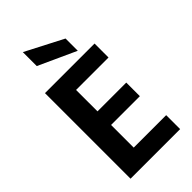

<svg xmlns="http://www.w3.org/2000/svg" viewBox="-289 -1033 1109 1109"><g transform="rotate(-45 266.0 -478.5)"><path d="M474 -585C474 -585 474 -699 474 -699C474 -699 69 -699 69 -699C69 -699 69 0 69 0C69 0 474 0 474 0C474 0 474 -114 474 -114C474 -114 209 -114 209 -114C209 -114 209 -299 209 -299C209 -299 444 -299 444 -299C444 -299 444 -410 444 -410C444 -410 209 -410 209 -410C209 -410 209 -585 209 -585C209 -585 474 -585 474 -585ZM146 -957C146 -957 146 -843 146 -843C146 -843 376 -738 376 -738C376 -738 376 -838 376 -838C376 -838 146 -957 146 -957Z"/></g></svg>

Font: Girnar Poppins
Style: SemiBold
Weight: 500
Designer: Ninad Kale (Devanagari), Jonny Pinhorn (Latin)
Foundry: Indian Type Foundry
Version: ""